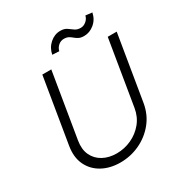

<svg xmlns="http://www.w3.org/2000/svg" viewBox="-210 -1069 1164 1232"><g transform="rotate(-30 372.0 -453.0)"><path d="M656.6 -727.3H723L643.5 -245.7Q630.3 -166.5 583.5 -108.7Q536.6 -50.8 468.9 -19.2Q401.3 12.4 325.3 12.4Q249.3 12.4 191.8 -19.2Q134.2 -50.8 106.7 -108.7Q79.2 -166.5 92.3 -245.7L171.9 -727.3H238.3L158.7 -245.7Q148.8 -185.4 169.2 -141.5Q189.6 -97.7 233 -73.9Q276.3 -50.1 333.8 -50.1Q391 -50.1 442.8 -73.9Q494.7 -97.7 530.9 -141.5Q567.1 -185.4 577.1 -245.7ZM340.9 -802.6 290.5 -805.4Q299.7 -852.6 334.2 -882.8Q368.6 -913 411.2 -913Q440.3 -913 458.3 -900.6Q476.2 -888.1 493.3 -875.7Q510.3 -863.3 535.9 -863.3Q557.5 -863.3 576.5 -878.9Q595.5 -894.5 600.9 -917.6L649.5 -911.9Q639.6 -864.3 604.9 -835.8Q570.3 -807.2 529.1 -807.2Q505.3 -807.2 490.6 -814.6Q475.9 -822.1 464.5 -832Q453.1 -842 439.8 -849.4Q426.5 -856.9 405.2 -856.9Q382.5 -856.9 364.3 -841.3Q346.2 -825.6 340.9 -802.6Z"/></g></svg>

Font: Inter UI Light
Style: Italic
Weight: 300
Italic angle: 9.39999°
Designer: Rasmus Andersson
Foundry: rsms
Version: 3.2;8d6f07862